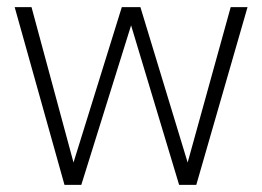

<svg xmlns="http://www.w3.org/2000/svg" viewBox="-20 -516 732 536"><path d="M160 0 21 -496H68L188 -52H182L320 -496H372L507 -52H501L624 -496H671L528 0H480L343 -455H349L207 0Z"/></svg>

Font: DM Sans 28pt ExtraLight
Style: Regular
Weight: 250
Version: Version 4.004;gftools[0.9.30]